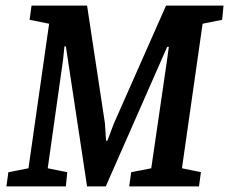

<svg xmlns="http://www.w3.org/2000/svg" viewBox="-20 -668 821 688"><path d="M3 0 10 -51 82 -65 156 -583 86 -597 93 -648H292L356 -226L360 -164H365L387 -223L575 -648H781L776 -597L706 -583L632 -65L700 -51L693 0H443L450 -51L522 -65L578 -449L585 -500H579L359 0H292L216 -502H211L206 -454L151 -65L221 -51L216 0Z"/></svg>

Font: Faustina SemiBold
Style: Italic
Weight: 600
Italic angle: -8°
Designer: Alfonso Garcia
Foundry: http://www.omnibus-type.com
Version: Version 1.200